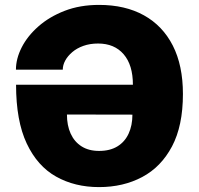

<svg xmlns="http://www.w3.org/2000/svg" viewBox="-20 -753 811 783"><path d="M384 10Q285 10 208.8 -32.8Q132.5 -75.5 89 -167.8Q45.5 -260 45.5 -407.5H522Q522 -488 484.2 -531.8Q446.5 -575.5 380 -575.5Q347 -575.5 320.2 -566Q293.5 -556.5 274.8 -540.5Q256 -524.5 246 -506Q236 -487.5 236 -469H45Q45 -513.5 68.5 -559.8Q92 -606 136.5 -645.2Q181 -684.5 243.5 -708.8Q306 -733 384 -733Q490.5 -733 567 -690.5Q643.5 -648 684.8 -567Q726 -486 726 -369.5Q726 -240 681.5 -156Q637 -72 559.8 -31Q482.5 10 384 10ZM384 -137.5Q428.5 -137.5 458.8 -156Q489 -174.5 504.5 -208Q520 -241.5 520 -285.5L253 -286Q253 -241.5 268.2 -208Q283.5 -174.5 312.8 -156Q342 -137.5 384 -137.5Z"/></svg>

Font: Public Sans ExtraBold
Style: Regular
Weight: 800
Designer: The Public Sans Project Authors: Dan O. Williams and USWDS (Libre Franklin designed by Pablo Impallari and Rodrigo Fuenz
Version: Version 1.007